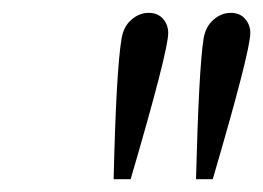

<svg xmlns="http://www.w3.org/2000/svg" viewBox="-20 -722 407 297"><path d="M155.8 -444.8Q159.7 -612.3 168 -662.1Q170.9 -680.7 183.1 -691.4Q195.3 -702.1 210 -702.1Q224.1 -702.1 232.2 -692.9Q240.2 -683.6 240.2 -670.9Q240.2 -643.1 182.1 -444.8ZM283.2 -444.8Q287.6 -615.7 294.9 -662.1Q297.9 -680.7 310.1 -691.4Q322.3 -702.1 336.9 -702.1Q351.1 -702.1 359.1 -692.9Q367.2 -683.6 367.2 -670.9Q367.2 -643.1 309.1 -444.8Z"/></svg>

Font: Dehuti
Style: Bold-Italic
Weight: 700
Version: Version 1.2